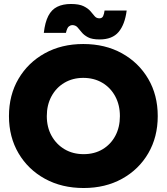

<svg xmlns="http://www.w3.org/2000/svg" viewBox="-20 -932 837 964"><path d="M400 12Q290 12 205.5 -34.5Q121 -81 73 -162.5Q25 -244 25 -349Q25 -455 73 -536.5Q121 -618 205 -664.5Q289 -711 398 -711Q508 -711 592 -664.5Q676 -618 724 -536.5Q772 -455 772 -349Q772 -244 724.5 -162.5Q677 -81 593 -34.5Q509 12 400 12ZM400 -158Q454 -158 495 -182.5Q536 -207 559 -250Q582 -293 582 -349Q582 -405 558.5 -448.5Q535 -492 493.5 -516.5Q452 -541 398 -541Q345 -541 303.5 -516.5Q262 -492 238.5 -448.5Q215 -405 215 -349Q215 -293 239 -250Q263 -207 304.5 -182.5Q346 -158 400 -158ZM480 -734Q442 -734 421.5 -745Q401 -756 390 -770Q379 -784 369 -795Q359 -806 342 -806Q335 -806 326 -799.5Q317 -793 311 -767H200Q206 -820 222.5 -852Q239 -884 267.5 -898Q296 -912 336 -912Q377 -912 399.5 -901Q422 -890 434 -876Q446 -862 455 -851Q464 -840 479 -840Q493 -840 498 -851.5Q503 -863 505 -879H616Q607 -809 575.5 -771.5Q544 -734 480 -734Z"/></svg>

Font: Figtree Light Black
Style: Regular
Weight: 900
Version: Version 2.000